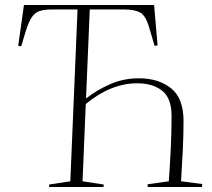

<svg xmlns="http://www.w3.org/2000/svg" viewBox="-20 -750 849 770"><path d="M325 -355Q370 -390 423 -413Q476 -436 537 -436Q616 -436 666 -396Q716 -356 716 -265Q716 -206 713 -145Q710 -84 706 -23L791 -12L790 0H572V-11L657 -23Q662 -91 665 -156.5Q668 -222 668 -286Q668 -356 630.5 -386Q593 -416 530 -416Q425 -416 324 -333L311 -23L396 -10L395 0H177V-10L262 -23L291 -712H188Q157 -712 138 -705.5Q119 -699 106.5 -679.5Q94 -660 82 -621L65 -564L53 -566L76 -730H598L612 -568L600 -566L579 -637Q565 -687 542.5 -699.5Q520 -712 479 -712H340Z"/></svg>

Font: Display Extralight
Style: Italic
Weight: 200
Italic angle: -2°
Designer: Latin by Veronika Burian and Jose Scaglione. Greek by Irene Vlachou. Cyrillic by Vera Evstafieva
Foundry: TypeTogether
Version: Version 3.002